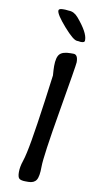

<svg xmlns="http://www.w3.org/2000/svg" viewBox="-100 -961 490 996"><g transform="rotate(10 145.0 -463.5)"><path d="M288.1 -783.7V-779.8Q288.1 -769.5 270.5 -769.5H265.6Q255.9 -771.5 248 -771.5Q228 -771.5 176.5 -830.3Q125 -889.2 125 -909.2Q125 -920.4 147 -920.4H159.2L178.7 -918.5Q206.1 -918.5 228 -893.1Q288.1 -822.8 288.1 -783.7ZM126 -7.3H111.3Q87.9 -7.3 78.4 -14.4Q68.8 -21.5 68.8 -49.3Q68.8 -77.1 80.1 -109.9Q91.3 -142.6 105 -221.7Q118.7 -300.8 137.2 -434.6Q155.8 -568.4 155.8 -573.2Q153.3 -605 153.3 -622.1Q153.3 -668.9 169.2 -685.8Q185.1 -702.6 226.1 -702.6H241.2Q265.1 -702.6 265.1 -661.6Q265.1 -648.4 222.4 -399.2Q179.7 -149.9 179.7 -97.2Q179.7 -44.4 167.5 -25.9Q155.3 -7.3 126 -7.3Z"/></g></svg>

Font: Averia Sans Libre
Style: Italic
Weight: 400
Italic angle: -7.90001°
Version: Version 1.002